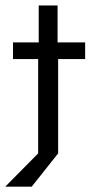

<svg xmlns="http://www.w3.org/2000/svg" viewBox="-28 -576 361 721"><path d="M-8.3 125 115.3 0V-354.2H20.8V-416.7H117.4V-555.6H188.2V-416.7H291.7V-354.2H190.3V0L91 125Z"/></svg>

Font: Afacad Flux
Style: Regular
Weight: 400
Designer: Kristian Moeller
Foundry: Dicotype
Version: Version 1.100